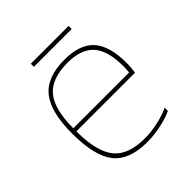

<svg xmlns="http://www.w3.org/2000/svg" viewBox="-167 -713 837 837"><g transform="rotate(-45 251.5 -294.5)"><path d="M427 -47V-27Q398 -13 354 -3.5Q310 6 268 6Q157 6 109.5 -54Q62 -114 62 -252Q62 -385 110 -444.5Q158 -504 266 -504Q361 -504 404.5 -455.5Q448 -407 448 -302Q448 -290 447 -276Q446 -262 444 -246H82Q82 -122 125.5 -67.5Q169 -13 272 -13Q312 -13 356 -23Q400 -33 427 -47ZM428 -302Q428 -398 389 -441.5Q350 -485 266 -485Q168 -485 125 -433.5Q82 -382 82 -265H426Q427 -274 427.5 -283Q428 -292 428 -302ZM383 -595V-576H150V-595Z"/></g></svg>

Font: Blinker Thin
Style: Regular
Weight: 100
Designer: Juergen Huber
Foundry: supertype
Version: Version 1.017;hotconv 1.0.117;makeotfexe 2.5.65602